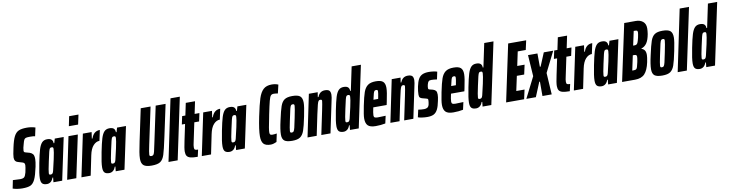

<svg xmlns="http://www.w3.org/2000/svg" viewBox="-51 -1512 8703 2289"><g transform="rotate(-10 4301.0 -367.5)"><path d="M-28 -10 -8 -109Q64 -105 79 -105Q115 -105 129.5 -118Q144 -131 155 -173Q169 -238 169 -258Q169 -275 163 -283Q157 -291 141 -296L87 -312Q66 -318 56.5 -332.5Q47 -347 47 -373Q47 -401 66 -487Q85 -578 108 -622Q131 -666 166 -681Q201 -696 264 -696Q318 -696 366 -680L344 -578Q324 -583 284 -583Q249 -583 234 -579Q219 -575 211 -561Q203 -547 194 -511Q187 -491 182.5 -467.5Q178 -444 178 -433Q178 -421 182.5 -416Q187 -411 199 -408L246 -395Q270 -387 284 -370Q298 -353 298 -310Q298 -278 286 -219Q264 -115 241.5 -68.5Q219 -22 186 -7Q153 8 87 8Q59 8 26.5 3Q-6 -2 -28 -10Z M312 -72Q312 -101 318 -143Q324 -185 338 -256Q359 -362 375.5 -415.5Q392 -469 415.5 -493.5Q439 -518 478 -518Q515 -518 531 -502.5Q547 -487 547 -458H555L570 -510H678L570 0H464L470 -56H462Q451 -23 430.5 -7.5Q410 8 386 8Q347 8 329.5 -9.5Q312 -27 312 -72ZM483 -132Q494 -172 514.5 -268Q535 -364 535 -391Q535 -406 530 -410Q525 -414 514 -414Q500 -414 493 -406Q486 -398 478 -366.5Q470 -335 453 -255Q428 -140 428 -115Q428 -103 432.5 -99.5Q437 -96 448 -96Q461 -96 469 -103Q477 -110 483 -132Z M761 -626 785 -743H898L873 -626ZM630 0 736 -510H849L741 0Z M910 -510H1016L1005 -433H1013Q1041 -518 1117 -518L1090 -391Q1049 -391 1014.5 -353.5Q980 -316 964 -238L915 0H803Z M1066 -72Q1066 -101 1072 -143Q1078 -185 1092 -256Q1113 -362 1129.5 -415.5Q1146 -469 1169.5 -493.5Q1193 -518 1232 -518Q1269 -518 1285 -502.5Q1301 -487 1301 -458H1309L1324 -510H1432L1324 0H1218L1224 -56H1216Q1205 -23 1184.5 -7.5Q1164 8 1140 8Q1101 8 1083.5 -9.5Q1066 -27 1066 -72ZM1237 -132Q1248 -172 1268.5 -268Q1289 -364 1289 -391Q1289 -406 1284 -410Q1279 -414 1268 -414Q1254 -414 1247 -406Q1240 -398 1232 -366.5Q1224 -335 1207 -255Q1182 -140 1182 -115Q1182 -103 1186.5 -99.5Q1191 -96 1202 -96Q1215 -96 1223 -103Q1231 -110 1237 -132Z M1528 -95Q1528 -129 1536 -177.5Q1544 -226 1560 -301L1642 -688H1761L1667 -246Q1646 -149 1646 -125Q1646 -113 1651.5 -109Q1657 -105 1669 -105Q1685 -105 1693 -114Q1701 -123 1708 -149.5Q1715 -176 1729 -246L1823 -688H1943L1860 -300Q1828 -149 1810 -93.5Q1792 -38 1759 -15Q1726 8 1654 8Q1584 8 1556 -15.5Q1528 -39 1528 -95Z M1857 0 2012 -743H2125L1968 0Z M2069 -87Q2069 -126 2089 -217L2130 -412H2091L2112 -510H2151L2182 -658H2294L2263 -510H2321L2300 -412H2242L2193 -179Q2184 -143 2184 -117Q2184 -96 2193.5 -90Q2203 -84 2230 -84L2211 0Q2154 0 2124 -8Q2094 -16 2081.5 -34.5Q2069 -53 2069 -87Z M2367 -510H2473L2462 -433H2470Q2498 -518 2574 -518L2547 -391Q2506 -391 2471.5 -353.5Q2437 -316 2421 -238L2372 0H2260Z M2523 -72Q2523 -101 2529 -143Q2535 -185 2549 -256Q2570 -362 2586.5 -415.5Q2603 -469 2626.5 -493.5Q2650 -518 2689 -518Q2726 -518 2742 -502.5Q2758 -487 2758 -458H2766L2781 -510H2889L2781 0H2675L2681 -56H2673Q2662 -23 2641.5 -7.5Q2621 8 2597 8Q2558 8 2540.5 -9.5Q2523 -27 2523 -72ZM2694 -132Q2705 -172 2725.5 -268Q2746 -364 2746 -391Q2746 -406 2741 -410Q2736 -414 2725 -414Q2711 -414 2704 -406Q2697 -398 2689 -366.5Q2681 -335 2664 -255Q2639 -140 2639 -115Q2639 -103 2643.5 -99.5Q2648 -96 2659 -96Q2672 -96 2680 -103Q2688 -110 2694 -132Z M2983 -112Q2983 -187 3015 -344Q3045 -489 3067.5 -558.5Q3090 -628 3126.5 -662Q3163 -696 3228 -696Q3271 -696 3307 -681L3283 -578Q3251 -583 3233 -583Q3209 -583 3197 -569Q3185 -555 3172.5 -508Q3160 -461 3136 -344L3132 -322Q3115 -241 3108 -199.5Q3101 -158 3101 -139Q3101 -118 3108.5 -111.5Q3116 -105 3134 -105Q3155 -105 3187 -110L3166 -11Q3152 -4 3131.5 2Q3111 8 3095 8Q3033 8 3008 -20Q2983 -48 2983 -112Z M3233 -88Q3233 -146 3258 -255Q3283 -371 3301 -422.5Q3319 -474 3351 -496Q3383 -518 3446 -518Q3513 -518 3540 -495.5Q3567 -473 3567 -416Q3567 -370 3543 -255Q3519 -137 3501 -86.5Q3483 -36 3451 -14Q3419 8 3354 8Q3288 8 3260.5 -13Q3233 -34 3233 -88ZM3429 -255Q3454 -376 3454 -398Q3454 -412 3449.5 -416Q3445 -420 3434 -420Q3419 -420 3412 -411Q3405 -402 3397 -371Q3389 -340 3372 -255L3366 -227Q3357 -184 3351.5 -153.5Q3346 -123 3346 -111Q3346 -98 3350.5 -94Q3355 -90 3366 -90Q3381 -90 3388.5 -99Q3396 -108 3404.5 -140.5Q3413 -173 3429 -255Z M3646 -510H3753L3744 -452H3752Q3777 -518 3841 -518Q3878 -518 3893.5 -503Q3909 -488 3909 -452Q3909 -425 3895 -366L3818 0H3707L3767 -287Q3785 -374 3787 -399Q3787 -409 3782 -412.5Q3777 -416 3765 -416Q3752 -416 3744.5 -405Q3737 -394 3728.5 -361.5Q3720 -329 3703 -250L3651 0H3540Z M3902 -72Q3902 -101 3908 -143Q3914 -185 3928 -256Q3949 -362 3965.5 -415.5Q3982 -469 4005.5 -493.5Q4029 -518 4068 -518Q4105 -518 4121 -502.5Q4137 -487 4137 -458H4145L4205 -743H4317L4160 0H4054L4060 -56H4052Q4041 -23 4020.5 -7.5Q4000 8 3976 8Q3937 8 3919.5 -9.5Q3902 -27 3902 -72ZM4073 -132Q4084 -172 4104.5 -268Q4125 -364 4125 -391Q4125 -406 4120 -410Q4115 -414 4104 -414Q4090 -414 4083 -406Q4076 -398 4068 -366.5Q4060 -335 4043 -255Q4018 -140 4018 -115Q4018 -103 4022.5 -99.5Q4027 -96 4038 -96Q4051 -96 4059 -103Q4067 -110 4073 -132Z M4244 -103Q4244 -129 4249.5 -163Q4255 -197 4266 -254Q4288 -363 4306.5 -415Q4325 -467 4359 -492.5Q4393 -518 4457 -518Q4519 -518 4544 -495Q4569 -472 4569 -420Q4569 -393 4563 -355Q4557 -317 4544 -254L4536 -217H4374Q4367 -185 4363 -161Q4359 -137 4359 -122Q4359 -103 4370 -96.5Q4381 -90 4406 -90Q4427 -90 4502 -93L4482 -3Q4429 8 4365 8Q4298 8 4271 -19Q4244 -46 4244 -103ZM4449 -306 4452 -322Q4463 -377 4463 -395Q4463 -407 4458.5 -411Q4454 -415 4443 -415Q4430 -415 4423 -408.5Q4416 -402 4409.5 -379.5Q4403 -357 4392 -306Z M4649 -510H4756L4747 -452H4755Q4780 -518 4844 -518Q4881 -518 4896.5 -503Q4912 -488 4912 -452Q4912 -425 4898 -366L4821 0H4710L4770 -287Q4788 -374 4790 -399Q4790 -409 4785 -412.5Q4780 -416 4768 -416Q4755 -416 4747.5 -405Q4740 -394 4731.5 -361.5Q4723 -329 4706 -250L4654 0H4543Z M4877 -8 4897 -97Q4912 -94 4931.5 -92.5Q4951 -91 4969 -91Q4992 -91 5008 -101Q5024 -111 5030 -138Q5036 -168 5036 -187Q5036 -200 5032 -203.5Q5028 -207 5016 -210L4970 -222Q4949 -227 4940 -237.5Q4931 -248 4931 -273Q4931 -313 4942 -368Q4954 -426 4972 -458Q4990 -490 5020.5 -504Q5051 -518 5100 -518Q5125 -518 5153 -514Q5181 -510 5199 -504L5180 -413Q5140 -419 5111 -419Q5089 -419 5079 -409.5Q5069 -400 5062 -373Q5056 -352 5056 -330Q5056 -320 5060.5 -316Q5065 -312 5075 -310L5111 -301Q5133 -294 5145 -281Q5157 -268 5157 -235Q5157 -205 5147 -161Q5134 -94 5115.5 -58Q5097 -22 5068 -7Q5039 8 4990 8Q4960 8 4927.5 3.5Q4895 -1 4877 -8Z M5185 -103Q5185 -129 5190.5 -163Q5196 -197 5207 -254Q5229 -363 5247.5 -415Q5266 -467 5300 -492.5Q5334 -518 5398 -518Q5460 -518 5485 -495Q5510 -472 5510 -420Q5510 -393 5504 -355Q5498 -317 5485 -254L5477 -217H5315Q5308 -185 5304 -161Q5300 -137 5300 -122Q5300 -103 5311 -96.5Q5322 -90 5347 -90Q5368 -90 5443 -93L5423 -3Q5370 8 5306 8Q5239 8 5212 -19Q5185 -46 5185 -103ZM5390 -306 5393 -322Q5404 -377 5404 -395Q5404 -407 5399.5 -411Q5395 -415 5384 -415Q5371 -415 5364 -408.5Q5357 -402 5350.5 -379.5Q5344 -357 5333 -306Z M5507 -72Q5507 -101 5513 -143Q5519 -185 5533 -256Q5554 -362 5570.5 -415.5Q5587 -469 5610.5 -493.5Q5634 -518 5673 -518Q5710 -518 5726 -502.5Q5742 -487 5742 -458H5750L5810 -743H5922L5765 0H5659L5665 -56H5657Q5646 -23 5625.5 -7.5Q5605 8 5581 8Q5542 8 5524.5 -9.5Q5507 -27 5507 -72ZM5678 -132Q5689 -172 5709.5 -268Q5730 -364 5730 -391Q5730 -406 5725 -410Q5720 -414 5709 -414Q5695 -414 5688 -406Q5681 -398 5673 -366.5Q5665 -335 5648 -255Q5623 -140 5623 -115Q5623 -103 5627.5 -99.5Q5632 -96 5643 -96Q5656 -96 5664 -103Q5672 -110 5678 -132Z M5944 0 6090 -688H6308L6283 -575H6186L6150 -405H6239L6214 -290H6125L6087 -113H6187L6162 0Z M6189 0 6316 -252 6299 -510H6413L6414 -349H6423L6490 -510H6604L6480 -262L6496 0H6384V-174H6376L6304 0Z M6573 -87Q6573 -126 6593 -217L6634 -412H6595L6616 -510H6655L6686 -658H6798L6767 -510H6825L6804 -412H6746L6697 -179Q6688 -143 6688 -117Q6688 -96 6697.5 -90Q6707 -84 6734 -84L6715 0Q6658 0 6628 -8Q6598 -16 6585.5 -34.5Q6573 -53 6573 -87Z M6871 -510H6977L6966 -433H6974Q7002 -518 7078 -518L7051 -391Q7010 -391 6975.5 -353.5Q6941 -316 6925 -238L6876 0H6764Z M7027 -72Q7027 -101 7033 -143Q7039 -185 7053 -256Q7074 -362 7090.5 -415.5Q7107 -469 7130.5 -493.5Q7154 -518 7193 -518Q7230 -518 7246 -502.5Q7262 -487 7262 -458H7270L7285 -510H7393L7285 0H7179L7185 -56H7177Q7166 -23 7145.5 -7.5Q7125 8 7101 8Q7062 8 7044.5 -9.5Q7027 -27 7027 -72ZM7198 -132Q7209 -172 7229.5 -268Q7250 -364 7250 -391Q7250 -406 7245 -410Q7240 -414 7229 -414Q7215 -414 7208 -406Q7201 -398 7193 -366.5Q7185 -335 7168 -255Q7143 -140 7143 -115Q7143 -103 7147.5 -99.5Q7152 -96 7163 -96Q7176 -96 7184 -103Q7192 -110 7198 -132Z M7495 -688H7635Q7687 -688 7720.5 -660.5Q7754 -633 7754 -579Q7754 -549 7748 -510Q7735 -438 7709.5 -401.5Q7684 -365 7644 -353V-349Q7669 -341 7682 -322Q7695 -303 7695 -266Q7695 -240 7683 -180Q7663 -86 7623 -43Q7583 0 7505 0H7348ZM7627 -488Q7637 -536 7637 -550Q7637 -565 7630.5 -570Q7624 -575 7606 -575H7590L7553 -404H7570Q7586 -404 7595 -410Q7604 -416 7611 -433Q7618 -450 7627 -488ZM7568 -203Q7577 -248 7577 -264Q7577 -280 7570 -285.5Q7563 -291 7547 -291H7529L7491 -113H7510Q7529 -113 7538 -119Q7547 -125 7553 -143Q7559 -161 7568 -203Z M7714 -88Q7714 -146 7739 -255Q7764 -371 7782 -422.5Q7800 -474 7832 -496Q7864 -518 7927 -518Q7994 -518 8021 -495.5Q8048 -473 8048 -416Q8048 -370 8024 -255Q8000 -137 7982 -86.5Q7964 -36 7932 -14Q7900 8 7835 8Q7769 8 7741.5 -13Q7714 -34 7714 -88ZM7910 -255Q7935 -376 7935 -398Q7935 -412 7930.5 -416Q7926 -420 7915 -420Q7900 -420 7893 -411Q7886 -402 7878 -371Q7870 -340 7853 -255L7847 -227Q7838 -184 7832.5 -153.5Q7827 -123 7827 -111Q7827 -98 7831.5 -94Q7836 -90 7847 -90Q7862 -90 7869.5 -99Q7877 -108 7885.5 -140.5Q7894 -173 7910 -255Z M8021 0 8176 -743H8289L8132 0Z M8215 -72Q8215 -101 8221 -143Q8227 -185 8241 -256Q8262 -362 8278.5 -415.5Q8295 -469 8318.5 -493.5Q8342 -518 8381 -518Q8418 -518 8434 -502.5Q8450 -487 8450 -458H8458L8518 -743H8630L8473 0H8367L8373 -56H8365Q8354 -23 8333.5 -7.5Q8313 8 8289 8Q8250 8 8232.5 -9.5Q8215 -27 8215 -72ZM8386 -132Q8397 -172 8417.5 -268Q8438 -364 8438 -391Q8438 -406 8433 -410Q8428 -414 8417 -414Q8403 -414 8396 -406Q8389 -398 8381 -366.5Q8373 -335 8356 -255Q8331 -140 8331 -115Q8331 -103 8335.5 -99.5Q8340 -96 8351 -96Q8364 -96 8372 -103Q8380 -110 8386 -132Z"/></g></svg>

Font: Saira Ultra Condensed ExtraBold
Style: Italic
Weight: 800
Width: 1
Italic angle: -12°
Designer: Hector Gatti with collaboration of the Omnibus-Type team
Foundry: Omnibus-Type
Version: Version 1.001; ttfautohint (v1.8)